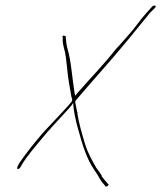

<svg xmlns="http://www.w3.org/2000/svg" viewBox="-20 -642 586 698"><path d="M44 -37C42 -30 41 -26 47 -28C49 -29 52 -30 52 -31L59 -42V-43C78 -74 107 -108 133 -139C151 -162 185 -198 228 -245C234 -251 241 -259 246 -268L248 -245C252 -220 258 -192 265 -169C279 -118 295 -64 323 -24C337 -5 345 15 356 26L364 36H367C369 36 374 33 375 28C376 29 373 27 372 26L366 19C362 15 355 6 349 -2L350 -3C346 -11 338 -21 330 -32C314 -60 299 -86 289 -119C279 -153 267 -191 261 -232L253 -273L259 -281C326 -360 382 -420 450 -503C477 -535 494 -558 521 -590V-591L544 -614C545 -616 546 -616 546 -618C545 -624 540 -622 535 -620L514 -597C486 -566 473 -543 443 -510C430 -495 415 -478 400 -462C355 -405 316 -366 267 -310L253 -294L250 -312C243 -354 240 -403 231 -442V-443C227 -462 221 -475 220 -497L219 -509V-510C217 -512 207 -515 207 -508L208 -507V-493C208 -486 210 -479 212 -469C219 -447 221 -422 224 -394C227 -356 234 -325 240 -288C241 -285 243 -284 242 -278L241 -273C204 -229 143 -169 125 -146C97 -113 68 -76 49 -47ZM212 -469V-468ZM265 -234C265 -235 261 -234 260 -234V-233Z"/></svg>

Font: Stray Cat
Style: HlCnObl
Weight: 100
Version: Version 1.0